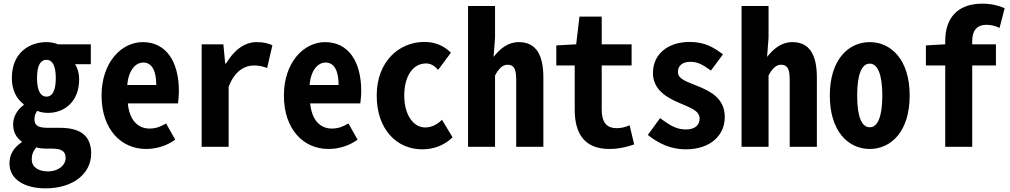

<svg xmlns="http://www.w3.org/2000/svg" viewBox="-20 -805 5540 1053"><path d="M229 228C384 228 480 145 480 37C480 -62 420 -104 308 -104H241C185 -104 169 -120 169 -151C169 -173 175 -183 184 -197C206 -188 226 -186 244 -186C332 -186 414 -246 414 -370C414 -406 404 -434 392 -453H478V-562H298C280 -570 255 -574 235 -574C140 -574 45 -515 45 -377C45 -309 72 -262 110 -233V-229C76 -205 52 -166 52 -124C52 -78 71 -49 99 -29V-25C53 6 32 44 32 91C32 185 124 228 229 228ZM235 -275C205 -275 183 -303 183 -377C183 -450 204 -477 235 -477C265 -477 286 -449 286 -377C286 -303 265 -275 235 -275ZM244 135C188 135 154 110 154 69C154 45 161 24 179 3C197 9 216 10 243 10H263C313 10 340 21 340 62C340 100 301 135 244 135Z M781 12C839 12 896 -6 941 -39L891 -128C861 -110 834 -100 800 -100C735 -100 690 -147 681 -238H956C958 -252 961 -280 961 -307C961 -463 894 -574 763 -574C646 -574 537 -463 537 -281C537 -95 645 12 781 12ZM678 -339C685 -420 723 -462 766 -462C814 -462 837 -415 837 -339Z M1086 0H1234V-329C1266 -414 1320 -446 1374 -446C1400 -446 1421 -441 1445 -432L1474 -557C1448 -567 1430 -574 1387 -574C1322 -574 1264 -531 1220 -457H1215L1205 -562H1086Z M1781 12C1839 12 1896 -6 1941 -39L1891 -128C1861 -110 1834 -100 1800 -100C1735 -100 1690 -147 1681 -238H1956C1958 -252 1961 -280 1961 -307C1961 -463 1894 -574 1763 -574C1646 -574 1537 -463 1537 -281C1537 -95 1645 12 1781 12ZM1678 -339C1685 -420 1723 -462 1766 -462C1814 -462 1837 -415 1837 -339Z M2296 14C2353 14 2415 -5 2462 -52L2404 -148C2378 -122 2347 -106 2312 -106C2247 -106 2197 -175 2197 -281C2197 -386 2244 -457 2316 -457C2342 -457 2361 -446 2383 -422L2453 -516C2416 -552 2371 -575 2307 -575C2169 -575 2046 -468 2046 -281C2046 -95 2156 14 2296 14Z M2547 0H2695V-391C2715 -429 2737 -450 2763 -450C2799 -450 2811 -427 2811 -367V0H2960V-380C2960 -504 2920 -574 2826 -574C2765 -574 2723 -538 2687 -493L2695 -598V-772H2547Z M3322 12C3377 12 3424 -1 3458 -13L3433 -118C3410 -108 3387 -102 3362 -102C3308 -102 3280 -134 3280 -203V-446H3444V-562H3280V-714H3158L3140 -562L3031 -556V-446H3132V-203C3132 -73 3185 12 3322 12Z M3740 14C3879 14 3955 -65 3955 -163C3955 -267 3873 -306 3806 -333C3746 -358 3698 -370 3698 -411C3698 -443 3721 -466 3766 -466C3811 -466 3837 -447 3879 -418L3945 -507C3897 -543 3847 -575 3763 -575C3639 -575 3561 -505 3561 -405C3561 -310 3641 -268 3707 -240C3766 -214 3817 -198 3817 -155C3817 -121 3794 -95 3742 -95C3687 -95 3653 -119 3600 -157L3533 -65C3591 -18 3660 14 3740 14Z M4047 0H4195V-391C4215 -429 4237 -450 4263 -450C4299 -450 4311 -427 4311 -367V0H4460V-380C4460 -504 4420 -574 4326 -574C4265 -574 4223 -538 4187 -493L4195 -598V-772H4047Z M4750 12C4867 12 4969 -84 4969 -281C4969 -478 4867 -574 4750 -574C4633 -574 4531 -478 4531 -281C4531 -84 4633 12 4750 12ZM4750 -107C4706 -107 4681 -164 4681 -281C4681 -397 4706 -456 4750 -456C4793 -456 4819 -397 4819 -281C4819 -164 4793 -107 4750 -107Z M5058 -446H5164V0H5312V-446H5442V-562H5312V-581C5312 -640 5341 -669 5389 -669C5412 -669 5438 -664 5462 -652L5490 -760C5462 -773 5418 -785 5368 -785C5223 -785 5164 -697 5164 -581V-562L5058 -556Z"/></svg>

Font: Noto Sans Mono CJK HK
Style: Bold
Weight: 700
Designer: Ryoko NISHIZUKA 西塚涼子 (kana, bopomofo & ideographs); Paul D. Hunt (Latin, Greek & Cyrillic); Sandoll Communications 산돌커뮤니
Foundry: Adobe
Version: Version 2.004;hotconv 1.0.118;makeotfexe 2.5.65603